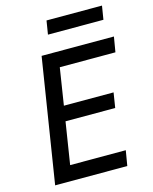

<svg xmlns="http://www.w3.org/2000/svg" viewBox="-133 -1004 866 1090"><g transform="rotate(-15 300.0 -458.5)"><path d="M235 -837H561L574 -917H248ZM53 0H477L492 -89H165L204 -336H496L510 -424H218L252 -641H579L594 -730H169Z"/></g></svg>

Font: JetBrains Mono Medium
Style: Italic
Weight: 436
Italic angle: -9°
Monospace: yes
Designer: Philipp Nurullin, Konstantin Bulenkov
Foundry: JetBrains
Version: Version 2.305